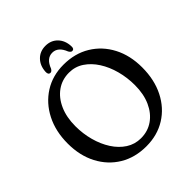

<svg xmlns="http://www.w3.org/2000/svg" viewBox="-235 -1024 1188 1188"><g transform="rotate(-45 359.0 -430.0)"><path d="M353.5 -709.5Q452.5 -709.5 527.5 -664Q602.5 -618.5 644.5 -538.2Q686.5 -458 686.5 -353.5Q686.5 -245.5 645 -163.2Q603.5 -81 529.8 -35Q456 11 359.5 11Q261 11 186.2 -34Q111.5 -79 69.2 -159.5Q27 -240 27 -345.5Q27 -452.5 69 -534.5Q111 -616.5 184.5 -663Q258 -709.5 353.5 -709.5ZM577 -307.5Q577 -373.5 560.5 -435Q544 -496.5 513 -545Q482 -593.5 439 -622Q396 -650.5 343 -650.5Q282 -650.5 235.5 -617.5Q189 -584.5 162.8 -525.5Q136.5 -466.5 136.5 -388Q136.5 -322.5 153 -261.5Q169.5 -200.5 200.5 -152.2Q231.5 -104 274.8 -76Q318 -48 371.5 -48Q432 -48 478.2 -80.5Q524.5 -113 550.8 -171.2Q577 -229.5 577 -307.5ZM357 -811Q306.5 -811 282 -746.5Q273 -730.5 262 -730.5Q242.5 -730.5 244 -757Q247 -808 278 -839.5Q309 -871 357 -871Q405 -871 435.8 -839.5Q466.5 -808 469 -757Q471 -730.5 451.5 -730.5Q441.5 -730.5 432 -746.5Q407 -811 357 -811Z"/></g></svg>

Font: Fraunces 144pt SuperSoft
Style: Regular
Weight: 400
Version: Version 1.000;[b76b70a41]